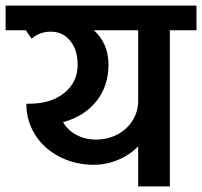

<svg xmlns="http://www.w3.org/2000/svg" viewBox="-55 -665 721 685"><path d="M646 -557H551V0H438V-143Q408 -112 366 -94.5Q324 -77 277 -77Q210 -78 155 -107Q100 -136 69.5 -185.5Q39 -235 39 -295H49Q127 -295 174.5 -333.5Q222 -372 222 -434Q222 -487 195.5 -519.5Q169 -552 126 -552Q86 -552 58 -527L37 -557H-35V-645H646ZM438 -306V-557H280Q332 -510 332 -434Q332 -358 289 -304Q246 -250 170 -229Q187 -200 218 -183.5Q249 -167 287 -167Q329 -167 363.5 -185Q398 -203 418 -235Q438 -267 438 -306Z"/></svg>

Font: Akshar Medium
Style: Regular
Weight: 500
Designer: Tall Chai
Foundry: Tall Chai
Version: Version 1.000